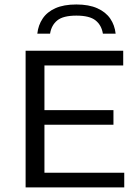

<svg xmlns="http://www.w3.org/2000/svg" viewBox="-20 -816 605 836"><path d="M91.5 0V-595H516.5V-531H173.5V-64H521V0ZM138.5 -273V-336.5H474V-273ZM142.5 -669.5Q146.5 -706.5 165.8 -735.2Q185 -764 221.2 -780.2Q257.5 -796.5 312.5 -796.5Q367 -796.5 403.8 -780Q440.5 -763.5 460 -735Q479.5 -706.5 483.5 -669.5H428Q422 -706.5 396 -727.2Q370 -748 312.5 -748Q255 -748 229.5 -727.2Q204 -706.5 198 -669.5Z"/></svg>

Font: Encode Sans SC SemiExpanded
Style: Regular
Weight: 400
Width: 6
Designer: Multiple Designers
Foundry: Impallari Type
Version: Version 3.002